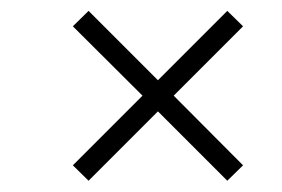

<svg xmlns="http://www.w3.org/2000/svg" viewBox="-20 -481 509 346"><path d="M139.6 -155.3 111.3 -183.1 236.8 -308.6 111.3 -433.6 139.6 -461.4 264.6 -336.4 389.6 -461.4 418 -433.6 293 -308.6 418 -183.1 389.6 -155.3 264.6 -280.3Z"/></svg>

Font: Elstob
Style: Italic
Weight: 400
Italic angle: -20°
Designer: Peter S. Baker
Version: Version 1.015